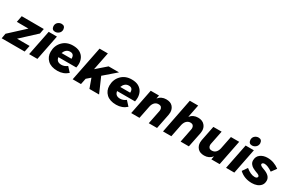

<svg xmlns="http://www.w3.org/2000/svg" viewBox="133 -2173 5337 3564"><g transform="rotate(30 2802.0 -391.0)"><path d="M474 0H-18L1 -108L322 -404L73 -405L99 -541L573 -540L553 -432L233 -136H502Z M777.5 -599Q708 -599 701 -677Q701 -730 735.8 -759.5Q770.5 -789 814.5 -789Q886.5 -789 892.5 -711Q892.5 -661 857.5 -630Q822.5 -599 777.5 -599ZM747.5 0H570L678 -540H854.5Z M1177.5 7Q1039.5 7 966.5 -62.5Q893.5 -132 893.5 -239Q893.5 -370 978 -458Q1062.5 -546 1199.5 -546Q1289 -546 1347 -514Q1407 -479 1434.2 -424Q1461.5 -369 1461.5 -305Q1461.5 -266 1452.5 -223H1068.5Q1081.5 -127 1184.5 -127Q1250.5 -127 1308.5 -172L1397.5 -75Q1306.5 7 1177.5 7ZM1293.5 -318 1294.5 -336Q1294.5 -371 1274.5 -395.5Q1254.5 -420 1209.5 -420Q1160.5 -420 1128.5 -391.2Q1096.5 -362.5 1081.5 -318Z M2069.5 0H1862.5L1790.5 -200L1707.5 -128L1681.5 0H1503.5L1651.5 -742H1829.5L1753.5 -360L1961.5 -541H2184.5L1929.5 -321Z M2436 7Q2298 7 2225 -62.5Q2152 -132 2152 -239Q2152 -370 2236.5 -458Q2321 -546 2458 -546Q2547.5 -546 2605.5 -514Q2665.5 -479 2692.8 -424Q2720 -369 2720 -305Q2720 -266 2711 -223H2327Q2340 -127 2443 -127Q2509 -127 2567 -172L2656 -75Q2565 7 2436 7ZM2552 -318 2553 -336Q2553 -371 2533 -395.5Q2513 -420 2468 -420Q2419 -420 2387 -391.2Q2355 -362.5 2340 -318Z M3312 0H3134.5L3193.5 -293.5Q3196.5 -306.5 3196.5 -319.5Q3196.5 -351.5 3178.5 -374Q3160.5 -396.5 3117.5 -396.5Q3066.5 -396.5 3034.2 -362.2Q3002 -328 2990.5 -274.5L2935.5 0H2758L2865 -540H3042.5L3028.5 -468.5Q3092.5 -547 3196.5 -547Q3289 -547 3335 -496.2Q3381 -445.5 3381 -372.5Q3381 -351.5 3376 -319.5Z M3994 0H3817L3875 -294Q3878 -307 3878 -320Q3878 -352 3860 -374.5Q3842 -397 3799 -397Q3759 -397 3724.5 -368Q3690 -339 3673 -275L3618 0H3440L3586 -742H3765L3711 -469Q3775 -548 3878 -548Q3978 -548 4027 -484Q4064 -438 4064 -371Q4064 -350 4059 -320Z M4322.5 7Q4230 7 4184 -44Q4138 -95 4138 -168Q4138 -188.5 4143 -220.5L4207 -540H4384.5L4325.5 -246.5Q4322.5 -233.5 4322.5 -220.5Q4322.5 -189.5 4340.5 -166.8Q4358.5 -144 4401.5 -144Q4452.5 -144 4484.8 -178Q4517 -212 4528.5 -265.5L4583.5 -540H4761L4654 0H4476.5L4490.5 -72Q4426.5 7 4322.5 7Z M4998.5 -599Q4929 -599 4922 -677Q4922 -730 4956.8 -759.5Q4991.5 -789 5035.5 -789Q5107.5 -789 5113.5 -711Q5113.5 -661 5078.5 -630Q5043.5 -599 4998.5 -599ZM4968.5 0H4791L4899 -540H5075.5Z M5344.5 7Q5179.5 7 5071.5 -96L5145.5 -202Q5246.5 -118 5333.5 -118Q5389.5 -118 5392.5 -158Q5392.5 -187 5315 -211.5Q5273.5 -226 5231.5 -250Q5201 -267.5 5178.2 -298.8Q5155.5 -330 5155.5 -371Q5155.5 -456 5217.5 -501.5Q5279.5 -547 5369.5 -547Q5504.5 -547 5622.5 -459L5544.5 -353Q5441.5 -423 5375.5 -423Q5354.5 -423 5339 -413.5Q5323.5 -404 5323.5 -386Q5323.5 -357 5405.5 -329Q5564.5 -275 5564.5 -169Q5564.5 -109 5534.5 -70.5Q5502.5 -30.5 5452.8 -11.8Q5403 7 5344.5 7Z"/></g></svg>

Font: Argentum Sans
Style: Bold Italic
Weight: 700
Italic angle: -11°
Designer: Julieta Ulanovsky (font), Cristiano Sobral (main changes and remaster)
Foundry: Julieta Ulanovsky (font), Cristiano Sobral (main changes and remaster)
Version: Version 2.007;June 15, 2022;FontCreator 14.0.0.2814 64-bit; 